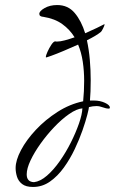

<svg xmlns="http://www.w3.org/2000/svg" viewBox="-20 -752 456 762"><path d="M111 -10Q83 -10 68 -21.5Q53 -33 47.5 -50.5Q42 -68 42 -85Q42 -116 63.5 -156.5Q85 -197 122.5 -237Q160 -277 208.5 -308Q257 -339 310 -350Q312 -370 313 -390.5Q314 -411 314 -431Q314 -470 308.5 -507Q303 -544 290 -575Q261 -562 232.5 -550Q204 -538 184.5 -531Q165 -524 163 -524Q162 -524 162 -526Q162 -532 168.5 -546.5Q175 -561 183.5 -574Q192 -587 199 -588Q201 -587 206 -587Q219 -587 237.5 -592Q256 -597 276 -604Q257 -635 227 -656.5Q197 -678 153 -685Q136 -686 136 -697Q136 -708 157 -720Q178 -732 207 -732Q250 -732 276.5 -700.5Q303 -669 318 -620Q343 -631 364 -641Q385 -651 394 -656Q395 -656 395 -655Q395 -651 389 -639Q383 -627 380 -625Q363 -611 325 -592Q333 -555 336.5 -514.5Q340 -474 340 -434Q340 -386 337 -353H353Q377 -353 396.5 -344Q416 -335 416 -325Q416 -321 412 -321Q401 -321 388 -326Q375 -331 363 -331Q356 -331 348 -330Q340 -329 333 -327Q333 -322 326.5 -296.5Q320 -271 307.5 -235Q295 -199 276.5 -160Q258 -121 233.5 -87Q209 -53 178.5 -31.5Q148 -10 111 -10ZM115 -29Q140 -32 166.5 -55Q193 -78 217.5 -113Q242 -148 261.5 -187Q281 -226 293.5 -262Q306 -298 307 -322Q284 -320 254.5 -299.5Q225 -279 195.5 -248Q166 -217 141 -182Q116 -147 101 -115Q86 -83 86 -60Q86 -30 115 -29Z"/></svg>

Font: Comforter
Style: Regular
Weight: 400
Designer: Robert E. Leuschke
Foundry: Robert E. Leuschke
Version: Version 1.013; ttfautohint (v1.8.3)